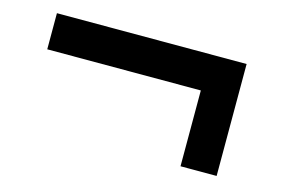

<svg xmlns="http://www.w3.org/2000/svg" viewBox="-57 -575 843 570"><g transform="rotate(15 365.0 -290.0)"><path d="M529 -118V-351H57V-462H640V-118Z"/></g></svg>

Font: M PLUS 2 SemiBold
Style: Regular
Weight: 600
Designer: Coji Morishita
Foundry: UNDERFOREST DESIGN
Version: Version 1.001